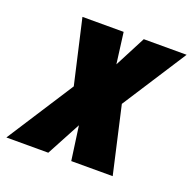

<svg xmlns="http://www.w3.org/2000/svg" viewBox="-155 -658 767 762"><g transform="rotate(20 228.0 -276.5)"><path d="M-52 0 130 -282 68 -553H242L259 -422L327 -553H508L333 -282L397 0H222L202 -144L125 0Z"/></g></svg>

Font: Noto Sans Display Condensed Black
Style: Italic
Weight: 900
Width: 3
Italic angle: -192°
Designer: Monotype Design Team
Foundry: Monotype Imaging Inc.
Version: Version 1.900